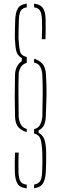

<svg xmlns="http://www.w3.org/2000/svg" viewBox="-20 -824 334 1048"><path d="M126 -103Q96 -111.5 79.8 -130.2Q63.5 -149 62 -187Q60.5 -244 60.5 -297.8Q60.5 -351.5 62 -416Q63 -444 73.5 -462.2Q84 -480.5 99 -490V-507Q76 -520.5 69.8 -542Q63.5 -563.5 61 -616Q60.5 -635.5 61.5 -665Q62.5 -694.5 63 -714Q64.5 -757 77.8 -778.5Q91 -800 126 -804V-784Q102 -780.5 93 -765Q84 -749.5 83 -714Q82.5 -693 81.5 -663.5Q80.5 -634 81 -616Q83.5 -569 89 -544.8Q94.5 -520.5 126 -512.5V-481Q102 -474 92 -455Q82 -436 82 -416Q80 -366 80.8 -302Q81.5 -238 82 -187Q83 -166.5 92.5 -146.8Q102 -127 126 -120ZM208 -610Q209.5 -641.5 209.8 -666.5Q210 -691.5 209 -714Q208 -749.5 199 -765Q190 -780.5 166 -784V-804Q201.5 -800 215.2 -778.5Q229 -757 229 -714Q229 -693 229.2 -667.8Q229.5 -642.5 228 -610ZM166 203.5V183.5Q189.5 179.5 199.2 164.2Q209 149 210 115Q211 91 211.5 62.5Q212 34 211 14Q209.5 -34 202.2 -61.2Q195 -88.5 166 -95V-119Q191 -125 200 -145.5Q209 -166 211 -187Q212.5 -238 213 -302Q213.5 -366 211 -416Q210 -437 201 -457Q192 -477 166 -482.5V-503.5Q192.5 -496.5 210.8 -477Q229 -457.5 231 -416Q235 -351.5 233.8 -297.8Q232.5 -244 230 -187Q228.5 -158.5 220.2 -140.8Q212 -123 191 -113V-99Q216.5 -85.5 224.2 -56.8Q232 -28 232 14Q232 35.5 231.8 64.2Q231.5 93 230 115Q227.5 157 213.8 178.2Q200 199.5 166 203.5ZM126 204Q89.5 200.5 76 179.2Q62.5 158 61 115Q60.5 93 60.5 67Q60.5 41 62 9H82Q80.5 40.5 80.5 66Q80.5 91.5 81 115Q82 150.5 91.5 165.8Q101 181 126 184Z"/></svg>

Font: Big Shoulders Stencil Display Thin
Style: Regular
Weight: 100
Designer: Patric King
Foundry: XO Type Co
Version: Version 1.000